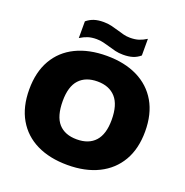

<svg xmlns="http://www.w3.org/2000/svg" viewBox="-163 -1099 1211 1257"><g transform="rotate(20 442.0 -470.5)"><path d="M442 10Q318 10 227.5 -34.2Q137 -78.5 87.8 -163.5Q38.5 -248.5 38.5 -370Q38.5 -491.5 87.5 -576.5Q136.5 -661.5 227.2 -705.8Q318 -750 442 -750Q566.5 -750 657 -705.2Q747.5 -660.5 796.8 -575.8Q846 -491 846 -370Q846 -249 796.5 -164.2Q747 -79.5 656.5 -34.8Q566 10 442 10ZM442 -168.5Q525.5 -168.5 569.8 -217.8Q614 -267 614 -366Q614 -471 569 -521.2Q524 -571.5 442 -571.5Q360 -571.5 315.2 -523Q270.5 -474.5 270.5 -374Q270.5 -267.5 314.5 -218Q358.5 -168.5 442 -168.5ZM537.5 -793Q507.5 -793 482.2 -799Q457 -805 433.5 -812.5Q411 -819 388.8 -824.5Q366.5 -830 341.5 -830Q307 -830 281.2 -821.8Q255.5 -813.5 228.5 -796.5V-913Q252 -932.5 279.8 -941.8Q307.5 -951 346.5 -951Q376.5 -951 401.8 -944.8Q427 -938.5 451 -931.5Q473 -924.5 495.5 -918.8Q518 -913 542.5 -913Q577 -913 602.8 -921.2Q628.5 -929.5 655.5 -946.5V-830.5Q632 -810.5 604.2 -801.8Q576.5 -793 537.5 -793Z"/></g></svg>

Font: Encode Sans SemiExpanded SemiExpanded Black
Style: Regular
Weight: 900
Width: 6
Designer: Multiple Designers
Foundry: Impallari Type
Version: Version 3.000; ttfautohint (v1.8.3) -l 8 -r 50 -G 200 -x 14 